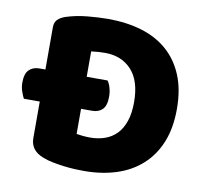

<svg xmlns="http://www.w3.org/2000/svg" viewBox="-73 -702 848 797"><g transform="rotate(10 350.5 -303.5)"><path d="M330 16Q313 16 291 15Q269 14 245.5 11Q222 8 198.5 3.5Q175 -1 155 -9Q100 -30 100 -82V-236H33Q27 -247 21 -264.5Q15 -282 15 -301Q15 -339 31.5 -355Q48 -371 74 -371H100V-549Q100 -570 111.5 -581.5Q123 -593 143 -600Q186 -614 234 -618.5Q282 -623 320 -623Q398 -623 461.5 -604Q525 -585 570.5 -545.5Q616 -506 641 -446Q666 -386 666 -304Q666 -224 642 -164.5Q618 -105 573.5 -64.5Q529 -24 467 -4Q405 16 330 16ZM274 -130Q285 -128 301 -126.5Q317 -125 331 -125Q365 -125 393.5 -135Q422 -145 442.5 -166Q463 -187 474.5 -220.5Q486 -254 486 -301Q486 -391 444 -436.5Q402 -482 332 -482Q318 -482 303.5 -481Q289 -480 274 -478V-371H362Q370 -360 375 -342.5Q380 -325 380 -306Q380 -268 364 -252Q348 -236 321 -236H274Z"/></g></svg>

Font: Baloo
Style: Regular
Weight: 400
Designer: Sarang Kulkarni and Ek Type
Foundry: Ek Type
Version: Version 1.443;PS 1.000;hotconv 16.6.51;makeotf.lib2.5.65220;